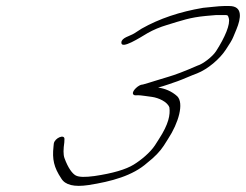

<svg xmlns="http://www.w3.org/2000/svg" viewBox="-20 -641 817 638"><path d="M383.3 -500C381.9 -475 445.1 -516 470.5 -531C489.9 -542 511.4 -551 534.8 -558C584.2 -573 611.1 -583 663.6 -588L686.6 -590C694.1 -591 701.1 -591 706.1 -591H723.1C737.1 -591 737.1 -591 740.1 -581C746.3 -561 727.6 -517 698 -471C685.6 -452 653.8 -428 636.3 -423C593 -404 561.1 -392 540.1 -386C505.2 -376 483.2 -368 454.3 -360H453.3C441.3 -360 418 -339 422 -329C425.1 -321 435.6 -326 447.6 -324C453.1 -323 466.6 -322 485.1 -319C506.6 -316 536.2 -303 542.9 -284C546.1 -260 540.8 -229 508.2 -179L494.8 -158C479 -134 448.7 -109 424.3 -94C398.4 -78 355 -65 293.6 -56C263.6 -52 242.6 -52 231.6 -58C220.5 -64 206.4 -82 194.1 -116C190 -128 190.4 -145 193.7 -168L194.2 -179C194.5 -196 162.1 -183 158.8 -164L157.8 -154C153.2 -112 158.9 -85 183.6 -48C196.8 -26 226.4 -19 273.8 -26C350.7 -38 421.1 -57 469.3 -100C493.6 -119 512 -138 524.3 -157L538.2 -179C573.8 -233 591.8 -298 569.1 -321C550.5 -338 527.9 -347 505.4 -350C516.9 -353 528.8 -357 540.8 -361L569.7 -371C589.2 -378 615.1 -390 634.5 -397C670.4 -411 710.2 -445 730.4 -476C742.3 -494 751.2 -508 755.1 -518L765.9 -544C780.7 -580 787.8 -621 741.8 -621H724.8C705.8 -621 671.4 -616 654.9 -615C577.5 -602 509.2 -579 450.9 -546L426 -530C411.6 -521 384.1 -516 383.3 -500Z"/></svg>

Font: MewTooHand
Style: UltimateIta
Weight: 400
Designer: Mew Too, Robert Jablonski
Version: Version 0.77